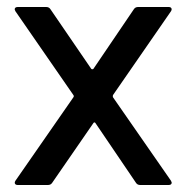

<svg xmlns="http://www.w3.org/2000/svg" viewBox="-20 -529 533 549"><path d="M190 -257 24 -497 22 -502Q22 -509 31 -509H112Q120 -509 124 -503L241 -332Q242 -331 244 -331Q246 -331 247 -332L363 -503Q367 -509 375 -509H462Q468 -509 470 -505.5Q472 -502 469 -497L303 -257Q302 -254 303 -251L469 -12L471 -7Q471 0 462 0H381Q373 0 369 -6L253 -177Q252 -179 250 -179Q248 -179 247 -177L129 -6Q125 0 117 0H31Q25 0 23 -3.5Q21 -7 24 -12L190 -251Q192 -254 190 -257Z"/></svg>

Font: BarlowMedium
Style: Regular
Weight: 500
Designer: Jeremy Tribby
Foundry: Tribby Type
Version: Version 1.422